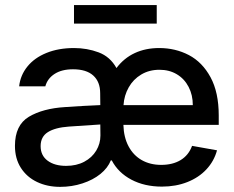

<svg xmlns="http://www.w3.org/2000/svg" viewBox="-20 -727 924 759"><path d="M421.9 -92.8H418Q406.2 -63 377 -39.3Q347.7 -15.6 305.9 -2Q264.2 11.7 217.8 11.7Q167 11.7 126.5 -7.6Q85.9 -26.9 62.5 -63.5Q39.1 -100.1 39.1 -150.4Q39.1 -232.4 94.2 -265.4Q149.4 -298.3 237.3 -303.7Q270.5 -306.2 309.8 -308.3Q349.1 -310.5 376.5 -311.5L376 -358.4Q376 -403.8 348.6 -428.5Q321.3 -453.1 268.6 -453.1Q224.1 -453.1 195.8 -434.8Q167.5 -416.5 159.2 -385.7H55.7Q60.5 -429.7 88.4 -464.1Q116.2 -498.5 163.8 -517.8Q211.4 -537.1 272.5 -537.1Q324.2 -537.1 369.9 -520Q415.5 -502.9 440.4 -458Q469.7 -497.1 512.5 -517.1Q555.2 -537.1 609.4 -537.1Q673.3 -537.1 726.6 -509.3Q779.8 -481.4 812.3 -421.6Q844.7 -361.8 844.7 -270.5V-233.4H467.8Q469.2 -184.1 488.3 -148.4Q507.3 -112.8 540.5 -94Q573.7 -75.2 617.2 -75.2Q662.6 -75.2 694.1 -94.2Q725.6 -113.3 739.3 -150.4L837.9 -132.8Q826.2 -89.8 795.9 -57.4Q765.6 -24.9 720.2 -7.1Q674.8 10.7 620.1 10.7Q551.3 10.7 499.3 -16.8Q447.3 -44.4 421.9 -92.8ZM241.2 -71.3Q282.2 -71.3 313 -87.6Q343.8 -104 360.4 -131.6Q377 -159.2 377 -191.4L376.5 -234.9L252 -226.6Q197.8 -222.7 169.2 -204.6Q140.6 -186.5 140.6 -149.4Q140.6 -112.3 168.2 -91.8Q195.8 -71.3 241.2 -71.3ZM742.2 -311.5Q742.2 -351.6 725.6 -383.5Q709 -415.5 679.2 -433.3Q649.4 -451.2 610.4 -451.2Q569.8 -451.2 538.3 -432.4Q506.8 -413.6 488.8 -381.6Q470.7 -349.6 468.3 -311.5ZM599.6 -633.8H272.5V-707H599.6Z"/></svg>

Font: Pretendard Medium
Style: Regular
Weight: 500
Designer: Base glyphs from Inter by Rasmus Andersson; Hangeul glyphs from Noto Sans CJK(Source Han Sans) by Jang Soo-young and Kan
Foundry: Kil Hyung-jin
Version: Version 1.309